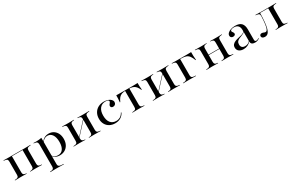

<svg xmlns="http://www.w3.org/2000/svg" viewBox="200 -1834 5285 3429"><g transform="rotate(-30 2842.5 -120.0)"><path d="M463.7 -2.4Q433.9 -2.4 406.9 -1.6Q379.8 -0.8 346.8 0V-8.9L361.3 -9.7Q393.5 -12.1 406.9 -25.4Q420.2 -38.7 420.2 -70.2V-412.1H463.7Q496.8 -412.1 525.4 -412.9Q554 -413.7 587.9 -414.5V-405.6L569.4 -404Q535.5 -401.6 521.8 -388.7Q508.1 -375.8 508.1 -343.5V-70.2Q508.1 -38.7 521.8 -25.4Q535.5 -12.1 569.4 -10.5L587.9 -8.9V0Q554 -0.8 525.4 -1.6Q496.8 -2.4 463.7 -2.4ZM156.5 -2.4Q124.2 -2.4 95.6 -1.6Q66.9 -0.8 32.3 0V-8.9L51.6 -10.5Q84.7 -12.1 98.8 -25.4Q112.9 -38.7 112.9 -70.2V-343.5Q112.9 -375.8 98.8 -388.7Q84.7 -401.6 51.6 -404L32.3 -405.6V-414.5Q66.9 -413.7 95.6 -412.9Q124.2 -412.1 156.5 -412.1H200.8V-70.2Q200.8 -38.7 214.1 -25.4Q227.4 -12.1 259.7 -9.7L273.4 -8.9V0Q241.1 -0.8 214.1 -1.6Q187.1 -2.4 156.5 -2.4ZM181.5 -403.2V-412.1H441.1V-403.2Z M775 183.9Q742.7 183.9 714.1 184.7Q685.5 185.5 651.6 186.3V177.4L670.2 175.8Q704 174.2 717.7 160.9Q731.5 147.6 731.5 116.1V-207.3H819.4V116.1Q819.4 137.1 826.2 149.6Q833.1 162.1 848.8 168.1Q864.5 174.2 891.9 175.8L931.5 177.4V186.3Q902.4 185.5 877 185.1Q851.6 184.7 827 184.3Q802.4 183.9 775 183.9ZM966.9 -425.8Q1023.4 -425.8 1066.5 -398.4Q1109.7 -371 1133.9 -322.6Q1158.1 -274.2 1158.1 -209.7Q1158.1 -142.7 1132.3 -92.7Q1106.5 -42.7 1059.7 -14.9Q1012.9 12.9 950.8 12.9Q901.6 12.9 863.3 -8.9Q825 -30.6 812.9 -61.3L814.5 -70.2Q825.8 -41.1 856 -23Q886.3 -4.8 925 -4.8Q991.9 -4.8 1027.8 -56Q1063.7 -107.3 1063.7 -201.6Q1063.7 -296 1027.8 -349.6Q991.9 -403.2 929 -403.2Q892.7 -403.2 859.3 -380.2Q825.8 -357.3 808.9 -314.5L806.5 -323.4Q826.6 -372.6 869.4 -399.2Q912.1 -425.8 966.9 -425.8ZM731.5 -207.3V-337.1Q731.5 -371.8 717.3 -386.7Q703.2 -401.6 665.3 -404.8L651.6 -406.5V-415.3Q671.8 -414.5 684.3 -414.1Q696.8 -413.7 710.5 -413.7Q741.9 -413.7 769.4 -416.5Q796.8 -419.4 819.4 -425V-415.3V-207.3Z M1673.4 -2.4Q1643.5 -2.4 1616.5 -1.6Q1589.5 -0.8 1556.5 0V-8.9L1571 -9.7Q1603.2 -12.1 1616.5 -25.4Q1629.8 -38.7 1629.8 -70.2V-207.3H1717.7V-70.2Q1717.7 -38.7 1731.5 -25.4Q1745.2 -12.1 1779 -10.5L1797.6 -8.9V0Q1763.7 -0.8 1735.1 -1.6Q1706.5 -2.4 1673.4 -2.4ZM1366.1 -2.4Q1333.9 -2.4 1305.2 -1.6Q1276.6 -0.8 1241.9 0V-8.9L1261.3 -10.5Q1294.4 -12.1 1308.5 -25.4Q1322.6 -38.7 1322.6 -70.2V-343.5Q1322.6 -375.8 1308.5 -388.7Q1294.4 -401.6 1261.3 -404L1241.9 -405.6V-414.5Q1276.6 -413.7 1305.2 -412.9Q1333.9 -412.1 1366.1 -412.1Q1396.8 -412.1 1423.8 -412.9Q1450.8 -413.7 1483.1 -414.5V-405.6L1469.4 -404.8Q1437.1 -402.4 1423.8 -389.5Q1410.5 -376.6 1410.5 -343.5V-70.2Q1410.5 -38.7 1423.8 -25.4Q1437.1 -12.1 1469.4 -9.7L1483.1 -8.9V0Q1450.8 -0.8 1423.8 -1.6Q1396.8 -2.4 1366.1 -2.4ZM1629.8 -207.3V-343.5Q1629.8 -376.6 1616.5 -389.5Q1603.2 -402.4 1571 -404.8L1556.5 -405.6V-414.5Q1589.5 -413.7 1616.5 -412.9Q1643.5 -412.1 1673.4 -412.1Q1706.5 -412.1 1735.1 -412.9Q1763.7 -413.7 1797.6 -414.5V-405.6L1779 -404Q1745.2 -401.6 1731.5 -388.7Q1717.7 -375.8 1717.7 -343.5V-207.3ZM1371 -43.5 1369.4 -52.4 1660.5 -372.6 1662.1 -363.7Z M2095.2 11.3Q2031.5 11.3 1982.7 -15.3Q1933.9 -41.9 1906.9 -90.3Q1879.8 -138.7 1879.8 -203.2Q1879.8 -270.2 1908.5 -321Q1937.1 -371.8 1988.7 -399.6Q2040.3 -427.4 2107.3 -427.4Q2154 -427.4 2191.1 -414.1Q2228.2 -400.8 2250 -377.8Q2271.8 -354.8 2271.8 -325.8Q2271.8 -298.4 2254 -281Q2236.3 -263.7 2208.9 -263.7Q2187.9 -263.7 2175.4 -274.2Q2162.9 -284.7 2162.9 -302.4Q2162.9 -318.5 2172.6 -331.5Q2182.3 -344.4 2191.9 -357.3Q2201.6 -370.2 2201.6 -383.1Q2201.6 -398.4 2183.5 -406.9Q2165.3 -415.3 2133.9 -415.3Q2058.9 -415.3 2016.5 -361.7Q1974.2 -308.1 1974.2 -214.5Q1974.2 -119.4 2015.3 -67.7Q2056.5 -16.1 2133.1 -16.1Q2178.2 -16.1 2215.3 -38.3Q2252.4 -60.5 2276.6 -107.3L2284.7 -100.8Q2258.9 -46.8 2209.7 -17.7Q2160.5 11.3 2095.2 11.3Z M2577.4 -2.4Q2545.2 -2.4 2516.5 -1.6Q2487.9 -0.8 2454 0V-8.9L2472.6 -10.5Q2506.5 -12.1 2520.2 -25.4Q2533.9 -38.7 2533.9 -70.2V-207.3H2621.8V-70.2Q2621.8 -38.7 2635.5 -25.4Q2649.2 -12.1 2683.1 -10.5L2701.6 -8.9V0Q2667.7 -0.8 2639.1 -1.6Q2610.5 -2.4 2577.4 -2.4ZM2562.1 -403.2Q2503.2 -403.2 2466.5 -391.1Q2429.8 -379 2405.6 -350.4Q2381.5 -321.8 2359.7 -272.6H2350.8Q2354.8 -311.3 2356.9 -346.4Q2358.9 -381.5 2358.1 -413.7Q2379.8 -412.9 2402 -412.5Q2424.2 -412.1 2446 -412.1L2562.1 -411.3H2593.5H2709.7Q2731.5 -411.3 2753.6 -412.1Q2775.8 -412.9 2797.6 -413.7Q2796.8 -380.6 2798.8 -346Q2800.8 -311.3 2804.8 -272.6H2796Q2774.2 -321.8 2750 -350Q2725.8 -378.2 2689.1 -390.7Q2652.4 -403.2 2593.5 -403.2ZM2533.9 -207.3V-406.5H2621.8V-207.3Z M3308.1 -2.4Q3278.2 -2.4 3251.2 -1.6Q3224.2 -0.8 3191.1 0V-8.9L3205.6 -9.7Q3237.9 -12.1 3251.2 -25.4Q3264.5 -38.7 3264.5 -70.2V-207.3H3352.4V-70.2Q3352.4 -38.7 3366.1 -25.4Q3379.8 -12.1 3413.7 -10.5L3432.3 -8.9V0Q3398.4 -0.8 3369.8 -1.6Q3341.1 -2.4 3308.1 -2.4ZM3000.8 -2.4Q2968.5 -2.4 2939.9 -1.6Q2911.3 -0.8 2876.6 0V-8.9L2896 -10.5Q2929 -12.1 2943.1 -25.4Q2957.3 -38.7 2957.3 -70.2V-343.5Q2957.3 -375.8 2943.1 -388.7Q2929 -401.6 2896 -404L2876.6 -405.6V-414.5Q2911.3 -413.7 2939.9 -412.9Q2968.5 -412.1 3000.8 -412.1Q3031.5 -412.1 3058.5 -412.9Q3085.5 -413.7 3117.7 -414.5V-405.6L3104 -404.8Q3071.8 -402.4 3058.5 -389.5Q3045.2 -376.6 3045.2 -343.5V-70.2Q3045.2 -38.7 3058.5 -25.4Q3071.8 -12.1 3104 -9.7L3117.7 -8.9V0Q3085.5 -0.8 3058.5 -1.6Q3031.5 -2.4 3000.8 -2.4ZM3264.5 -207.3V-343.5Q3264.5 -376.6 3251.2 -389.5Q3237.9 -402.4 3205.6 -404.8L3191.1 -405.6V-414.5Q3224.2 -413.7 3251.2 -412.9Q3278.2 -412.1 3308.1 -412.1Q3341.1 -412.1 3369.8 -412.9Q3398.4 -413.7 3432.3 -414.5V-405.6L3413.7 -404Q3379.8 -401.6 3366.1 -388.7Q3352.4 -375.8 3352.4 -343.5V-207.3ZM3005.6 -43.5 3004 -52.4 3295.2 -372.6 3296.8 -363.7Z M3582.3 -207.3V-343.5Q3582.3 -375.8 3568.1 -388.7Q3554 -401.6 3521 -404L3501.6 -405.6V-414.5Q3536.3 -413.7 3564.9 -412.9Q3593.5 -412.1 3625.8 -412.1H3626.6L3670.2 -406.5V-207.3ZM3626.6 -403.2V-412.1H3696.8H3812.9Q3834.7 -412.1 3856.9 -412.5Q3879 -412.9 3901.6 -413.7Q3900 -375.8 3902 -335.1Q3904 -294.4 3908.1 -249.2H3899.2Q3878.2 -306.5 3854 -339.9Q3829.8 -373.4 3793.1 -388.3Q3756.5 -403.2 3696.8 -403.2ZM3625.8 -2.4Q3593.5 -2.4 3564.9 -1.6Q3536.3 -0.8 3501.6 0V-8.9L3521 -10.5Q3554 -12.1 3568.1 -25.4Q3582.3 -38.7 3582.3 -70.2V-207.3H3670.2V-70.2Q3670.2 -49.2 3676.6 -36.3Q3683.1 -23.4 3697.6 -17.7Q3712.1 -12.1 3737.1 -10.5L3764.5 -8.9V0Q3738.7 -0.8 3716.5 -1.2Q3694.4 -1.6 3672.2 -2Q3650 -2.4 3625.8 -2.4Z M4410.5 -2.4Q4380.6 -2.4 4353.6 -1.6Q4326.6 -0.8 4293.5 0V-8.9L4308.1 -9.7Q4340.3 -12.1 4353.6 -25.4Q4366.9 -38.7 4366.9 -70.2V-207.3H4454.8V-70.2Q4454.8 -38.7 4468.5 -25.4Q4482.3 -12.1 4516.1 -10.5L4534.7 -8.9V0Q4500.8 -0.8 4472.2 -1.6Q4443.5 -2.4 4410.5 -2.4ZM4103.2 -2.4Q4071 -2.4 4042.3 -1.6Q4013.7 -0.8 3979 0V-8.9L3998.4 -10.5Q4031.5 -12.1 4045.6 -25.4Q4059.7 -38.7 4059.7 -70.2V-343.5Q4059.7 -375.8 4045.6 -388.7Q4031.5 -401.6 3998.4 -404L3979 -405.6V-414.5Q4013.7 -413.7 4042.3 -412.9Q4071 -412.1 4103.2 -412.1Q4133.9 -412.1 4160.9 -412.9Q4187.9 -413.7 4220.2 -414.5V-405.6L4206.5 -404.8Q4174.2 -402.4 4160.9 -389.5Q4147.6 -376.6 4147.6 -343.5V-70.2Q4147.6 -38.7 4160.9 -25.4Q4174.2 -12.1 4206.5 -9.7L4220.2 -8.9V0Q4187.9 -0.8 4160.9 -1.6Q4133.9 -2.4 4103.2 -2.4ZM4366.9 -207.3V-343.5Q4366.9 -376.6 4353.6 -389.5Q4340.3 -402.4 4308.1 -404.8L4293.5 -405.6V-414.5Q4326.6 -413.7 4353.6 -412.9Q4380.6 -412.1 4410.5 -412.1Q4443.5 -412.1 4472.2 -412.9Q4500.8 -413.7 4534.7 -414.5V-405.6L4516.1 -404Q4482.3 -401.6 4468.5 -388.7Q4454.8 -375.8 4454.8 -343.5V-207.3ZM4116.9 -209.7V-218.5H4398.4V-209.7Z M4894.4 -207.3V-298.4Q4894.4 -354.8 4865.3 -384.7Q4836.3 -414.5 4782.3 -414.5Q4750.8 -414.5 4730.2 -404.8Q4709.7 -395.2 4709.7 -379.8Q4709.7 -370.2 4717.3 -359.3Q4725 -348.4 4732.3 -336.3Q4739.5 -324.2 4739.5 -310.5Q4739.5 -295.2 4725.8 -285.1Q4712.1 -275 4689.5 -275Q4666.1 -275 4651.6 -288.7Q4637.1 -302.4 4637.1 -325Q4637.1 -354 4660.5 -377Q4683.9 -400 4724.2 -413.7Q4764.5 -427.4 4814.5 -427.4Q4902.4 -427.4 4942.3 -385.1Q4982.3 -342.7 4982.3 -257.3V-207.3ZM4742.7 11.3Q4684.7 11.3 4650.4 -16.1Q4616.1 -43.5 4616.1 -91.9Q4616.1 -129.8 4636.3 -152.4Q4656.5 -175 4687.9 -188.3Q4719.4 -201.6 4754.4 -209.7Q4789.5 -217.7 4821.8 -225.8Q4854 -233.9 4874.6 -247.6Q4895.2 -261.3 4896 -283.9L4896.8 -268.5Q4891.1 -247.6 4870.6 -235.5Q4850 -223.4 4823 -214.1Q4796 -204.8 4770.2 -192.7Q4744.4 -180.6 4727 -159.7Q4709.7 -138.7 4709.7 -101.6Q4709.7 -63.7 4730.6 -43.1Q4751.6 -22.6 4793.5 -22.6Q4825.8 -22.6 4851.2 -34.7Q4876.6 -46.8 4897.6 -73.4V-62.9Q4869.4 -26.6 4829.8 -7.7Q4790.3 11.3 4742.7 11.3ZM4982.3 -43.5Q4982.3 -25 4989.9 -16.1Q4997.6 -7.3 5012.9 -7.3Q5025 -7.3 5038.3 -12.5Q5051.6 -17.7 5067.7 -28.2L5072.6 -21Q5050 -4 5027.8 3.6Q5005.6 11.3 4978.2 11.3Q4936.3 11.3 4915.3 -6.5Q4894.4 -24.2 4894.4 -59.7V-207.3H4982.3Z M5529 -2.4Q5497.6 -2.4 5469.8 -1.6Q5441.9 -0.8 5408.1 0V-8.9L5425 -9.7Q5458.1 -12.1 5471.4 -25.4Q5484.7 -38.7 5484.7 -70.2V-207.3H5573.4V-70.2Q5573.4 -38.7 5587.1 -25.4Q5600.8 -12.1 5634.7 -10.5L5653.2 -8.9V0Q5619.4 -0.8 5590.3 -1.6Q5561.3 -2.4 5529 -2.4ZM5183.9 11.3Q5154 11.3 5135.5 -1.2Q5116.9 -13.7 5116.9 -36.3Q5116.9 -55.6 5129.8 -66.1Q5142.7 -76.6 5162.1 -76.6Q5175.8 -76.6 5187.1 -72.2Q5198.4 -67.7 5209.3 -62.9Q5220.2 -58.1 5232.3 -58.1Q5244.4 -58.1 5256 -66.5Q5267.7 -75 5277.8 -102.4Q5287.9 -129.8 5296 -187.5Q5304 -245.2 5308.1 -343.5Q5308.9 -375.8 5294.8 -388.7Q5280.6 -401.6 5246.8 -404L5228.2 -405.6V-414.5Q5262.1 -413.7 5291.1 -412.9Q5320.2 -412.1 5352.4 -412.1H5354H5529Q5561.3 -412.1 5590.3 -412.9Q5619.4 -413.7 5653.2 -414.5V-405.6L5634.7 -404Q5600.8 -401.6 5587.1 -388.7Q5573.4 -375.8 5573.4 -343.5V-207.3H5484.7V-405.6L5487.9 -403.2H5315.3L5318.5 -404.8Q5316.1 -299.2 5309.3 -226.2Q5302.4 -153.2 5290.7 -106.5Q5279 -59.7 5262.9 -34.3Q5246.8 -8.9 5227 1.2Q5207.3 11.3 5183.9 11.3Z"/></g></svg>

Font: Playfair 144pt SemiExpanded Medium
Style: Regular
Weight: 500
Width: 6
Designer: Claus Eggers Sørensen
Foundry: Claus Eggers Sørensen
Version: Version 2.203